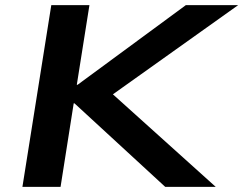

<svg xmlns="http://www.w3.org/2000/svg" viewBox="-20 -725 944 745"><path d="M67 0 179 -705H327L278 -396H281L701 -705H904L390 -339L387 -387L817 0H621L269 -324H266L215 0Z"/></svg>

Font: Nunito Sans 10pt Expanded
Style: Bold Italic
Weight: 700
Width: 7
Italic angle: -9°
Designer: Vernon Adams
Foundry: Vernon Adams
Version: Version 3.101;gftools[0.9.27]